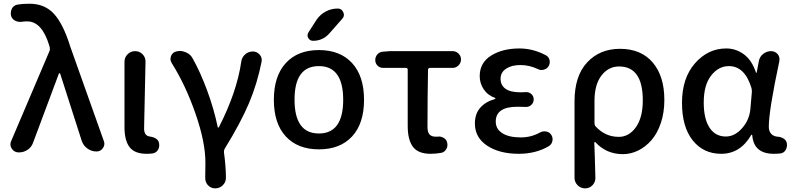

<svg xmlns="http://www.w3.org/2000/svg" viewBox="-20 -830 4351 1052"><path d="M161.1 -47.9Q152.3 -22.5 128.9 -7.8Q108.4 4.9 85.9 4.9Q82 4.9 78.1 4.9Q55.7 2.9 43.9 -16.6Q37.1 -27.3 37.1 -39.1Q37.1 -47.9 41 -56.6L251 -549.8Q254.9 -558.6 252.9 -568.4L250 -580.1Q210 -712.9 128.9 -712.9Q114.3 -712.9 101.6 -710.9Q95.7 -710 89.8 -710Q76.2 -710 64.5 -715.8Q46.9 -724.6 41 -742.2Q39.1 -750 39.1 -757.8Q39.1 -770.5 44.9 -782.2Q54.7 -800.8 75.2 -804.7Q103.5 -809.6 141.6 -809.6Q225.6 -809.6 276.4 -753.4Q327.1 -697.3 365.2 -574.2L548.8 -57.6Q551.8 -49.8 551.8 -43Q551.8 -30.3 543.9 -18.6Q531.2 0 508.8 0Q481.4 0 459 -16.1Q436.5 -32.2 427.7 -58.6L309.6 -426.8Q308.6 -428.7 306.2 -428.7Q303.7 -428.7 302.7 -426.8Z M783.2 12.7Q717.8 12.7 689.9 -23.9Q662.1 -60.5 662.1 -132.8V-492.2Q662.1 -515.6 679.2 -532.7Q696.3 -549.8 720.2 -549.8Q744.1 -549.8 760.7 -533.2Q777.3 -516.6 777.3 -493.2L769.5 -126Q769.5 -85.9 800.8 -82Q846.7 -75.2 851.6 -44.9Q852.5 -39.1 852.5 -34.2Q852.5 -20.5 845.7 -8.8Q835 7.8 816.4 10.7Q801.8 12.7 783.2 12.7Z M1217.8 144.5Q1217.8 168 1201.2 184.6Q1183.6 202.1 1159.2 202.1Q1135.7 202.1 1119.1 184.6Q1104.5 168 1104.5 145.5Q1104.5 144.5 1104.5 142.6Q1105.5 114.3 1105.5 60.5Q1105.5 -50.8 1051.3 -207Q997.1 -363.3 920.9 -484.4Q914.1 -495.1 914.1 -506.8Q914.1 -514.6 917 -522.5Q924.8 -543 945.3 -547.9Q956.1 -550.8 965.8 -550.8Q981.4 -550.8 997.1 -543.9Q1022.5 -534.2 1035.2 -510.7Q1077.1 -436.5 1114.7 -335Q1152.3 -233.4 1172.9 -133.8Q1173.8 -130.9 1176.3 -130.9Q1178.7 -130.9 1179.7 -133.8Q1277.3 -324.2 1301.8 -491.2Q1304.7 -515.6 1322.8 -531.7Q1340.8 -547.9 1365.2 -547.9Q1387.7 -547.9 1402.3 -531.2Q1414.1 -517.6 1414.1 -502Q1414.1 -497.1 1413.1 -491.2Q1389.6 -372.1 1344.2 -264.6Q1298.8 -157.2 1210.9 -14.6Q1206.1 -5.9 1207 3.9Q1217.8 82 1217.8 144.5Z M1593.8 -284.2Q1593.8 -98.6 1727.1 -98.6Q1860.4 -98.6 1860.4 -283.2Q1860.4 -467.8 1727.1 -467.8Q1593.8 -467.8 1593.8 -284.2ZM1830.1 -783.2Q1851.6 -783.2 1860.4 -763.7Q1864.3 -755.9 1864.3 -749Q1864.3 -737.3 1855.5 -727.5L1785.2 -647.5Q1749 -606.4 1695.3 -606.4Q1677.7 -606.4 1668.9 -622.1Q1665 -628.9 1665 -635.7Q1665 -644.5 1669.9 -652.3L1713.9 -720.7Q1733.4 -750 1764.2 -766.6Q1794.9 -783.2 1830.1 -783.2ZM1480.5 -283.2Q1480.5 -413.1 1545.9 -484.4Q1611.3 -555.7 1727.5 -555.7Q1843.8 -555.7 1909.2 -484.4Q1974.6 -413.1 1974.6 -283.2Q1974.6 -153.3 1909.2 -82.5Q1843.8 -11.7 1727.5 -11.7Q1611.3 -11.7 1545.9 -82.5Q1480.5 -153.3 1480.5 -283.2Z M2338.9 12.7Q2271.5 12.7 2242.7 -25.4Q2213.9 -63.5 2213.9 -139.6V-448.2Q2213.9 -458 2204.1 -458H2079.1Q2060.5 -458 2048.3 -470.7Q2036.1 -483.4 2036.1 -501Q2036.1 -519.5 2048.3 -532.7Q2060.5 -545.9 2079.1 -546.9L2116.2 -549.8H2460Q2478.5 -549.8 2492.2 -536.6Q2505.9 -523.4 2505.9 -504.4Q2505.9 -485.4 2492.2 -471.7Q2478.5 -458 2460 -458H2335.9Q2326.2 -458 2325.2 -448.2Q2322.3 -298.8 2322.3 -133.8Q2322.3 -105.5 2333.5 -93.3Q2344.7 -81.1 2367.2 -81.1Q2373 -81.1 2378.9 -81.1Q2381.8 -82 2383.8 -82Q2399.4 -82 2413.1 -73.2Q2427.7 -63.5 2430.7 -45.9Q2431.6 -41 2431.6 -36.1Q2431.6 -22.5 2423.8 -10.7Q2414.1 4.9 2395.5 7.8Q2367.2 12.7 2338.9 12.7Z M2822.3 12.7Q2716.8 12.7 2649.4 -31.7Q2582 -76.2 2582 -153.3Q2582 -207 2611.8 -240.2Q2641.6 -273.4 2691.4 -287.1Q2694.3 -288.1 2694.3 -290.5Q2694.3 -293 2691.4 -293.9Q2651.4 -308.6 2629.9 -341.3Q2608.4 -374 2608.4 -413.1Q2608.4 -486.3 2670.9 -525.4Q2733.4 -564.5 2826.2 -564.5Q2900.4 -564.5 2970.7 -527.3Q2986.3 -519.5 2991.2 -501Q2992.2 -495.1 2992.2 -490.2Q2992.2 -477.5 2985.4 -466.8Q2976.6 -452.1 2959 -448.2Q2953.1 -446.3 2947.3 -446.3Q2935.5 -446.3 2925.8 -452.1Q2879.9 -473.6 2831.1 -473.6Q2783.2 -473.6 2752.9 -453.6Q2722.7 -433.6 2722.7 -398.4Q2722.7 -363.3 2749.5 -343.8Q2776.4 -324.2 2832 -324.2Q2844.7 -324.2 2861.3 -325.2Q2862.3 -325.2 2864.3 -325.2Q2879.9 -325.2 2891.6 -314.5Q2904.3 -302.7 2904.3 -285.2Q2904.3 -267.6 2891.6 -255.9Q2879.9 -244.1 2863.3 -244.1Q2862.3 -244.1 2861.3 -244.1Q2837.9 -245.1 2815.4 -245.1Q2696.3 -245.1 2696.3 -164.1Q2696.3 -123 2732.4 -100.1Q2768.6 -77.1 2834 -77.1Q2890.6 -77.1 2939.5 -104.5Q2950.2 -110.4 2962.9 -110.4Q2967.8 -110.4 2972.7 -109.4Q2990.2 -106.4 3000 -91.8Q3007.8 -80.1 3007.8 -66.4Q3007.8 -62.5 3006.8 -57.6Q3002.9 -39.1 2987.3 -29.3Q2916 12.7 2822.3 12.7Z M3127.9 143.6V-274.4Q3127.9 -414.1 3197.3 -488.3Q3266.6 -562.5 3377 -562.5Q3492.2 -562.5 3556.2 -487.8Q3620.1 -413.1 3620.1 -282.2Q3620.1 -213.9 3601.1 -156.7Q3582 -99.6 3549.8 -62.5Q3517.6 -25.4 3477.1 -5.4Q3436.5 14.6 3392.6 14.6Q3302.7 14.6 3242.2 -50.8Q3241.2 -52.7 3238.8 -51.8Q3236.3 -50.8 3236.3 -48.8Q3236.3 -32.2 3239.3 37.1Q3242.2 137.7 3242.2 145.5Q3242.2 168 3226.6 184.6Q3210 202.1 3186 202.1Q3162.1 202.1 3145 185.1Q3127.9 168 3127.9 143.6ZM3370.1 -80.1Q3426.8 -80.1 3464.4 -133.3Q3502 -186.5 3502 -280.3Q3502 -465.8 3372.1 -465.8Q3313.5 -465.8 3275.4 -416Q3237.3 -366.2 3237.3 -277.3V-155.3Q3237.3 -144.5 3243.2 -137.7Q3295.9 -80.1 3370.1 -80.1Z M3931.6 12.7Q3834 12.7 3775.4 -61Q3716.8 -134.8 3716.8 -266.6Q3716.8 -402.3 3788.1 -483.4Q3859.4 -564.5 3959 -564.5Q4012.7 -564.5 4056.2 -532.2Q4099.6 -500 4122.1 -432.6Q4123 -430.7 4124.5 -430.7Q4126 -430.7 4126 -432.6L4137.7 -494.1Q4141.6 -518.6 4161.1 -534.2Q4180.7 -549.8 4205.1 -549.8Q4226.6 -549.8 4241.2 -533.2Q4251 -520.5 4251 -504.9Q4251 -500 4250 -494.1Q4192.4 -224.6 4192.4 -135.7Q4192.4 -111.3 4205.1 -97.2Q4217.8 -83 4240.2 -81.1Q4258.8 -80.1 4273.4 -70.8Q4288.1 -61.5 4291 -45.9Q4292 -40 4292 -35.2Q4292 -21.5 4285.2 -8.8Q4275.4 7.8 4256.8 10.7Q4239.3 12.7 4219.7 12.7Q4109.4 12.7 4101.6 -89.8Q4100.6 -91.8 4098.6 -91.8Q4096.7 -91.8 4095.7 -89.8Q4036.1 12.7 3931.6 12.7ZM3957 -82Q4005.9 -82 4046.4 -127.9Q4086.9 -173.8 4091.8 -236.3L4099.6 -327.1Q4099.6 -336.9 4097.7 -346.7Q4061.5 -467.8 3973.6 -467.8Q3917 -467.8 3876.5 -416Q3835.9 -364.3 3835.9 -268.6Q3835.9 -178.7 3867.7 -130.4Q3899.4 -82 3957 -82Z"/></svg>

Font: Gen Jyuu GothicX Medium
Style: Regular
Weight: 500
Designer: Ryoko NISHIZUKA (kana &amp; ideographs); Paul D. Hunt (Latin, Greek &amp; Cyrillic); Wenlong ZHANG (bopomofo); Sandoll C
Version: Version 1.058.20140828